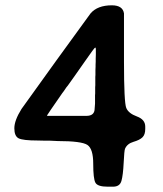

<svg xmlns="http://www.w3.org/2000/svg" viewBox="-20 -681 609 719"><path d="M338.9 -494.6Q338.9 -502.4 337.4 -502.4H335.9Q333.5 -502.4 299.3 -453.1Q265.1 -404.3 260.3 -397.5L233.9 -360.4L229 -354.5L218.3 -338.9L213.4 -332.5Q155.8 -249.5 155.8 -248.3Q155.8 -247.1 159.7 -247.1H303.7Q334.5 -247.1 334.5 -274.9L335.9 -293V-323.7L336.4 -331.1V-354L336.9 -361.8V-392.6L337.4 -400.4V-419.4L337.9 -431.2V-438.5L338.4 -449.7Q338.4 -455.6 338.4 -461.4L338.9 -476.6ZM444.3 -450.7Q444.3 -296.9 452.9 -276.6Q461.4 -256.3 492.7 -244.9Q523.9 -233.4 523.9 -207V-197.8Q523.9 -177.2 513.7 -167Q503.4 -156.7 480 -149.9Q456.5 -143.1 448.2 -124Q445.3 -117.2 443.1 -71.3Q440.9 -25.4 434.8 -3.7Q428.7 18.1 403.3 18.1H383.3Q345.2 18.1 337.2 2.9Q329.1 -12.2 329.1 -67.9Q329.1 -123.5 307.4 -138.2Q285.6 -152.8 195.8 -152.8L185.5 -153.3Q165 -154.3 164.6 -154.3H143.6L122.1 -154.8Q65.4 -154.8 49.6 -163.1Q33.7 -171.4 33.7 -200.7Q33.7 -230 60.5 -272.9Q64.5 -279.3 189 -451.7Q313.5 -624 318.8 -630.4Q344.7 -661.1 398.9 -661.1Q439.5 -661.1 444.3 -630.9Z"/></svg>

Font: Averia Sans Libre
Style: Bold
Weight: 700
Version: Version 1.002